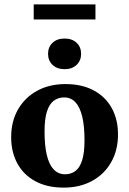

<svg xmlns="http://www.w3.org/2000/svg" viewBox="-20 -844 590 877"><path d="M277 -48Q304.5 -48 324.5 -63Q344.5 -78 355.2 -112Q366 -146 366 -203.5Q366 -268.5 355.5 -311.8Q345 -355 324.5 -377Q304 -399 273 -399Q246 -399 225.8 -384Q205.5 -369 194.5 -335Q183.5 -301 183.5 -243.5Q183.5 -178.5 194 -135Q204.5 -91.5 225.5 -69.8Q246.5 -48 277 -48ZM270.5 13Q196 13 142.2 -15.8Q88.5 -44.5 59.8 -96.5Q31 -148.5 31 -217.5Q31 -289.5 62.2 -344Q93.5 -398.5 149.2 -429.2Q205 -460 279.5 -460Q354 -460 407.8 -431.2Q461.5 -402.5 490.2 -350.8Q519 -299 519 -229.5Q519 -158 487.8 -103Q456.5 -48 400.5 -17.5Q344.5 13 270.5 13ZM275 -528Q240.5 -528 220 -547.8Q199.5 -567.5 199.5 -598Q199.5 -629 220 -648.5Q240.5 -668 275 -668Q309.5 -668 330 -648.5Q350.5 -629 350.5 -598Q350.5 -567.5 330 -547.8Q309.5 -528 275 -528ZM134 -755V-824H416V-755Z"/></svg>

Font: Newsreader 16pt 16pt
Style: Bold
Weight: 700
Version: Version 1.003